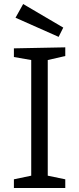

<svg xmlns="http://www.w3.org/2000/svg" viewBox="-20 -933 392 953"><path d="M304 -655 217 -635V-61L304 -43V0H49V-43L135 -61V-635L49 -650V-693L304 -698ZM271 -750 57 -845 95 -913 294 -796Z"/></svg>

Font: Bitter
Style: Regular
Weight: 400
Designer: Sol Matas, and Bitter project Authors
Foundry: Sol Matas
Version: Version 2.001